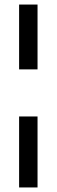

<svg xmlns="http://www.w3.org/2000/svg" viewBox="-20 -680 250 844"><path d="M64 144V-168H145V144ZM64 -375V-660H145V-375Z"/></svg>

Font: Bricolage Grotesque 24pt Condensed
Style: Regular
Weight: 400
Width: 3
Designer: Mathieu Triay
Foundry: Atelier Triay
Version: Version 1.001;gftools[0.9.33.dev8+g029e19f]